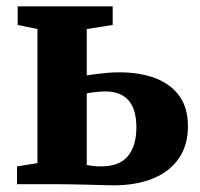

<svg xmlns="http://www.w3.org/2000/svg" viewBox="-20 -568 618 592"><path d="M32.5 0V-55L95.5 -65V-478.5L34.5 -491V-548.5H327.5V-491L247.5 -478.5V-335.5Q259 -337.5 274.5 -339.5Q290 -341.5 308.8 -343.2Q327.5 -345 347.5 -345Q411.5 -345 459.2 -326.8Q507 -308.5 533.2 -271.8Q559.5 -235 559.5 -179Q559.5 -120.5 531.5 -79.8Q503.5 -39 452 -17.8Q400.5 3.5 328.5 3.5Q319.5 3.5 298.5 2.8Q277.5 2 251.8 1.5Q226 1 203.2 0.5Q180.5 0 167.5 0ZM292 -55Q348.5 -55 374.5 -86.8Q400.5 -118.5 400.5 -175Q400.5 -231.5 376 -258.8Q351.5 -286 306 -286Q290 -286 274.2 -284.2Q258.5 -282.5 247.5 -280V-59.5Q255.5 -57.5 267.5 -56.2Q279.5 -55 292 -55Z"/></svg>

Font: Merriweather 36pt ExtraBold
Style: Regular
Weight: 800
Designer: Eben Sorkin
Foundry: Eben Sorkin
Version: Version 2.100